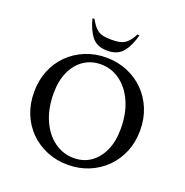

<svg xmlns="http://www.w3.org/2000/svg" viewBox="-151 -999 1104 1145"><g transform="rotate(20 401.5 -426.0)"><path d="M401 10Q329 10 267.5 -15.5Q206 -41 160.5 -86.5Q115 -132 90 -194Q65 -256 65 -330Q65 -404 90 -466Q115 -528 160.5 -573.5Q206 -619 267.5 -644.5Q329 -670 401 -670Q473 -670 534.5 -644.5Q596 -619 641.5 -573.5Q687 -528 712.5 -466Q738 -404 738 -330Q738 -256 712.5 -194Q687 -132 641.5 -86.5Q596 -41 534.5 -15.5Q473 10 401 10ZM421 -40Q482 -40 528 -72Q574 -104 600 -162Q626 -220 626 -299Q626 -396 594 -468.5Q562 -541 507 -581Q452 -621 385 -621Q324 -621 277 -589.5Q230 -558 203.5 -500Q177 -442 177 -363Q177 -266 209.5 -193Q242 -120 297.5 -80Q353 -40 421 -40ZM391 -710Q325 -710 292 -751Q259 -792 242 -862H255Q273 -828 291.5 -810Q310 -792 333.5 -786Q357 -780 391 -780Q425 -780 448.5 -786Q472 -792 490.5 -810Q509 -828 527 -862H540Q522 -792 488.5 -751Q455 -710 391 -710Z"/></g></svg>

Font: Spectral SC Medium
Style: Regular
Weight: 500
Designer: Jean-Baptiste Levee
Foundry: Production Type
Version: Version 2.001